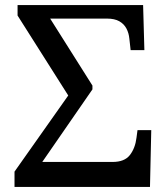

<svg xmlns="http://www.w3.org/2000/svg" viewBox="-20 -734 651 754"><path d="M37 0V-60L248 -359L49 -673V-714H542L547 -537H493L488 -582Q486 -604 476.5 -622Q467 -640 448.5 -650.5Q430 -661 400 -661H177L343 -398V-383L146 -98H422Q469 -98 490 -125Q511 -152 516 -193L520 -223H574L569 0Z"/></svg>

Font: ET Text
Style: Regular
Weight: 470
Designer: Monotype Design Team
Foundry: Monotype Imaging Inc.
Version: Version 2.009